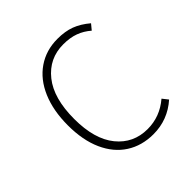

<svg xmlns="http://www.w3.org/2000/svg" viewBox="-152 -644 767 767"><g transform="rotate(-45 231.5 -260.5)"><path d="M423 -480 404 -457Q380 -478 351.5 -488.5Q323 -499 285 -499Q205 -499 155 -436.5Q105 -374 105 -257Q105 -143 154.5 -82Q204 -21 284 -21Q354 -21 409 -68L428 -44Q367 10 286 10Q221 10 172 -21.5Q123 -53 96 -113Q69 -173 69 -257Q69 -340 95.5 -402Q122 -464 171 -497.5Q220 -531 284 -531Q327 -531 359 -519Q391 -507 423 -480Z"/></g></svg>

Font: FiraGO UltraLight
Style: Regular
Weight: 200
Designer: bBox Type
Foundry: bBox Type GmbH
Version: Version 1.001